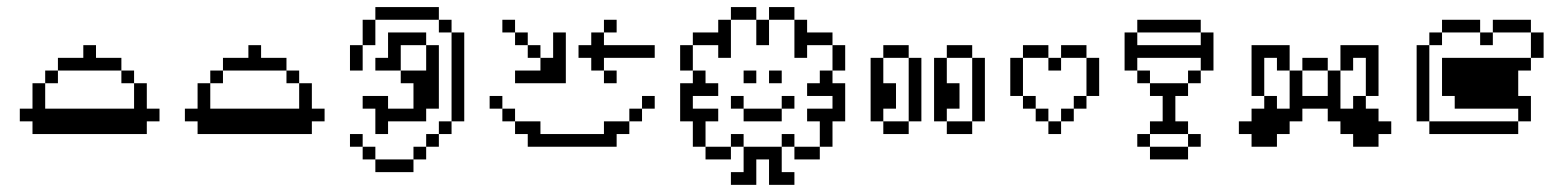

<svg xmlns="http://www.w3.org/2000/svg" viewBox="-20 -377 4397 540"><path d="M71.4 -35.7V0H392.9V-35.7H428.6V-71.4H392.9V-142.9H357.1V-71.4H107.1V-142.9H71.4V-71.4H35.7V-35.7ZM107.1 -178.6V-142.9H142.9V-178.6ZM142.9 -214.3V-178.6H321.4V-214.3H250V-250H214.3V-214.3ZM321.4 -178.6V-142.9H357.1V-178.6Z M535.7 -35.7V0H857.1V-35.7H892.9V-71.4H857.1V-142.9H821.4V-71.4H571.4V-142.9H535.7V-71.4H500V-35.7ZM571.4 -178.6V-142.9H607.1V-178.6ZM607.1 -214.3V-178.6H785.7V-214.3H714.3V-250H678.6V-214.3ZM785.7 -178.6V-142.9H821.4V-178.6Z M964.3 0V35.7H1000V0ZM1000 35.7V71.4H1035.7V35.7ZM1035.7 71.4V107.1H1142.9V71.4ZM1214.3 -35.7V0H1250V-35.7ZM1250 -285.7V-35.7H1285.7V-285.7ZM1250 -285.7V-321.4H1214.3V-285.7ZM1214.3 -321.4V-357.1H1035.7V-321.4ZM1000 -321.4V-250H1035.7V-321.4ZM964.3 -250V-178.6H1000V-250ZM1142.9 35.7V71.4H1178.6V35.7ZM1178.6 0V35.7H1214.3V0ZM1000 -107.1V-71.4H1035.7V0H1071.4V-35.7H1178.6V-71.4H1214.3V-250H1178.6V-178.6H1107.1V-142.9H1142.9V-71.4H1071.4V-107.1ZM1107.1 -178.6V-250H1178.6V-285.7H1071.4V-214.3H1035.7V-178.6Z M1392.9 -321.4V-285.7H1428.6V-321.4ZM1428.6 -285.7V-250H1464.3V-285.7ZM1464.3 -250V-214.3H1500V-250ZM1500 -214.3V-178.6H1428.6V-142.9H1571.4V-285.7H1535.7V-214.3ZM1607.1 -250V-214.3H1642.9V-178.6H1678.6V-214.3H1821.4V-250H1678.6V-285.7H1642.9V-250ZM1678.6 -321.4V-285.7H1714.3V-321.4ZM1678.6 -178.6V-142.9H1714.3V-178.6ZM1357.1 -107.1V-71.4H1392.9V-107.1ZM1392.9 -71.4V-35.7H1428.6V-71.4ZM1428.6 -35.7V0H1464.3V35.7H1714.3V0H1750V-35.7H1678.6V0H1500V-35.7ZM1750 -71.4V-35.7H1785.7V-71.4ZM1785.7 -107.1V-71.4H1821.4V-107.1Z M2035.7 0V35.7H2071.4V0ZM2035.7 35.7H1964.3V71.4H2035.7ZM1964.3 35.7V-35.7H2000V-71.4H1928.6V-107.1H2000V-142.9H1964.3V-178.6H1928.6V-142.9H1892.9V-35.7H1928.6V35.7ZM1928.6 -178.6V-250H1892.9V-178.6ZM1928.6 -285.7V-250H2000V-214.3H2035.7V-321.4H2000V-285.7ZM2035.7 -357.1V-321.4H2107.1V-357.1ZM2107.1 -321.4V-250H2142.9V-321.4ZM2142.9 -357.1V-321.4H2214.3V-357.1ZM2214.3 -321.4V-214.3H2250V-250H2321.4V-285.7H2250V-321.4ZM2321.4 -250V-178.6H2357.1V-250ZM2285.7 -178.6V-142.9H2250V-107.1H2321.4V-71.4H2250V-35.7H2285.7V35.7H2321.4V-35.7H2357.1V-142.9H2321.4V-178.6ZM2285.7 35.7H2214.3V71.4H2285.7ZM2214.3 35.7V0H2178.6V35.7ZM2071.4 35.7V107.1H2035.7V142.9H2107.1V71.4H2142.9V142.9H2214.3V107.1H2178.6V35.7ZM2035.7 -107.1V-71.4H2071.4V-107.1ZM2071.4 -71.4V-35.7H2178.6V-71.4ZM2178.6 -107.1V-71.4H2214.3V-107.1ZM2071.4 -178.6V-142.9H2107.1V-178.6ZM2142.9 -178.6V-142.9H2178.6V-178.6Z M2464.3 -35.7V-71.4H2500V-142.9H2464.3V-214.3H2428.6V-35.7ZM2464.3 -35.7V0H2535.7V-35.7ZM2464.3 -250V-214.3H2535.7V-250ZM2535.7 -214.3V-35.7H2571.4V-214.3ZM2642.9 -35.7V-71.4H2678.6V-142.9H2642.9V-214.3H2607.1V-35.7ZM2642.9 -35.7V0H2714.3V-35.7ZM2642.9 -250V-214.3H2714.3V-250ZM2714.3 -214.3V-35.7H2750V-214.3Z M2821.4 -214.3V-107.1H2857.1V-214.3ZM2857.1 -107.1V-71.4H2892.9V-107.1ZM2892.9 -71.4V-35.7H2928.6V-71.4ZM2928.6 -35.7V0H2964.3V-35.7ZM2964.3 -71.4V-35.7H3000V-71.4ZM3000 -107.1V-71.4H3035.7V-107.1ZM3035.7 -214.3V-107.1H3071.4V-214.3ZM3035.7 -214.3V-250H2964.3V-214.3ZM2857.1 -250V-214.3H2928.6V-250ZM2928.6 -214.3V-178.6H2964.3V-214.3Z M3214.3 35.7V0H3178.6V35.7ZM3214.3 35.7V71.4H3321.4V35.7ZM3214.3 -35.7V0H3321.4V-35.7H3285.7V-107.1H3321.4V-142.9H3214.3V-107.1H3250V-35.7ZM3321.4 0V35.7H3357.1V0ZM3214.3 -142.9V-178.6H3178.6V-142.9ZM3178.6 -178.6V-214.3H3357.1V-178.6H3392.9V-285.7H3357.1V-250H3178.6V-285.7H3142.9V-178.6ZM3321.4 -178.6V-142.9H3357.1V-178.6ZM3357.1 -285.7V-321.4H3178.6V-285.7Z M3642.9 -214.3V-178.6H3714.3V-214.3ZM3607.1 -178.6V-250H3500V-107.1H3535.7V-214.3H3571.4V-178.6ZM3607.1 -178.6V-71.4H3571.4V-107.1H3535.7V-71.4H3500V-35.7H3464.3V0H3500V35.7H3571.4V0H3607.1V-35.7H3642.9V-71.4H3714.3V-35.7H3750V0H3785.7V35.7H3857.1V0H3892.9V-35.7H3857.1V-71.4H3821.4V-107.1H3785.7V-71.4H3750V-178.6H3714.3V-107.1H3642.9V-178.6ZM3857.1 -250H3750V-178.6H3785.7V-214.3H3821.4V-107.1H3857.1Z M4250 -35.7H4000V0H4250ZM4250 -71.4V-35.7H4285.7V-107.1H4250V-178.6H4285.7V-214.3H4035.7V-107.1H4071.4V-71.4ZM4000 -35.7V-250H3964.3V-35.7ZM4000 -285.7V-250H4035.7V-285.7ZM4035.7 -321.4V-285.7H4142.9V-321.4ZM4142.9 -285.7V-250H4178.6V-285.7ZM4178.6 -321.4V-285.7H4285.7V-321.4ZM4285.7 -285.7V-214.3H4321.4V-285.7Z"/></svg>

Font: Gossip Icons Low Pixel
Style: Regular
Weight: 500
Designer: Deborah Khodanovich
Version: Version 1.001;Glyphs 3.3.1 (3343)